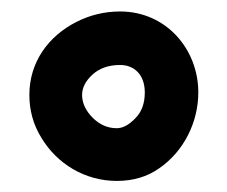

<svg xmlns="http://www.w3.org/2000/svg" viewBox="-20 -360 400 338"><path d="M31.7 -192.9C31.7 -165.5 38.6 -140.6 52.7 -117.7C80.1 -71.8 129.4 -41.5 185.5 -41.5C214.4 -41.5 239.3 -48.8 260.7 -64C303.7 -93.8 329.1 -145 329.1 -197.3C329.1 -273.4 272.5 -339.8 191.4 -339.8C164.1 -339.8 138.2 -333.5 114.3 -321.3C65.4 -296.4 31.7 -251 31.7 -192.9ZM124.5 -192.9C124.5 -205.1 130.4 -217.3 142.6 -228.5C154.8 -239.7 170.9 -245.6 191.4 -245.6C216.3 -245.6 234.9 -228.5 234.9 -197.3C234.9 -178.2 229.5 -163.1 218.3 -151.9C207 -140.1 196.3 -134.3 185.5 -134.3C169.4 -134.3 155.3 -140.6 143.1 -152.8C130.9 -165 124.5 -178.7 124.5 -192.9Z"/></svg>

Font: Mikhak
Style: Bold
Weight: 700
Designer: Amin Abedi
Version: Version 3.2